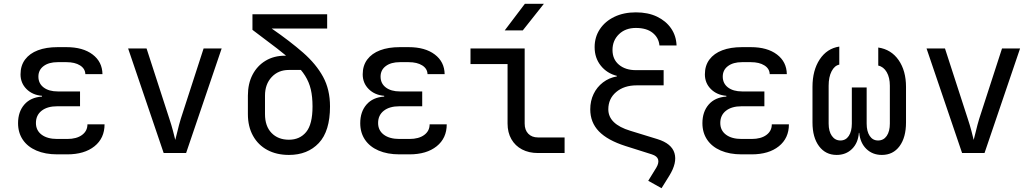

<svg xmlns="http://www.w3.org/2000/svg" viewBox="-20 -805 5440 1010"><path d="M334 7H281Q218 7 171.5 -13Q125 -33 100 -70Q75 -107 75 -157Q75 -217 108 -255Q141 -293 201 -297V-301Q151 -305 119.5 -336.5Q88 -368 88 -414Q88 -460 112 -492Q136 -524 179.5 -540.5Q223 -557 283 -557H330Q416 -557 467 -518.5Q518 -480 519 -415H429Q428 -444 401 -461Q374 -478 330 -478H283Q237 -478 209.5 -457.5Q182 -437 182 -402Q182 -366 209.5 -345Q237 -324 284 -324H401V-246H281Q229 -246 199 -222.5Q169 -199 169 -158Q169 -119 199 -96.5Q229 -74 281 -74H334Q383 -74 411.5 -95Q440 -116 440 -151H530Q530 -78 477 -35.5Q424 7 334 7Z M841 0 654 -550H751L871 -180Q882 -147 890 -116.5Q898 -86 902 -69Q907 -86 914 -116.5Q921 -147 931 -180L1051 -550H1146L959 0Z M1500 10Q1435 10 1386.5 -16Q1338 -42 1311 -90.5Q1284 -139 1284 -205V-302Q1284 -365 1308.5 -412Q1333 -459 1377 -485.5Q1421 -512 1479 -512H1555L1585 -437H1499Q1444 -437 1409 -399.5Q1374 -362 1374 -302V-205Q1374 -141 1408.5 -105.5Q1443 -70 1500 -70Q1557 -70 1590.5 -110.5Q1624 -151 1624 -245Q1624 -296 1615 -334.5Q1606 -373 1585 -406.5Q1564 -440 1527.5 -474.5Q1491 -509 1437 -550.5Q1383 -592 1308 -648V-730H1701V-655H1409Q1506 -588 1574.5 -528Q1643 -468 1679.5 -401Q1716 -334 1716 -245Q1716 -115 1657 -52.5Q1598 10 1500 10Z M2134 7H2081Q2018 7 1971.5 -13Q1925 -33 1900 -70Q1875 -107 1875 -157Q1875 -217 1908 -255Q1941 -293 2001 -297V-301Q1951 -305 1919.5 -336.5Q1888 -368 1888 -414Q1888 -460 1912 -492Q1936 -524 1979.5 -540.5Q2023 -557 2083 -557H2130Q2216 -557 2267 -518.5Q2318 -480 2319 -415H2229Q2228 -444 2201 -461Q2174 -478 2130 -478H2083Q2037 -478 2009.5 -457.5Q1982 -437 1982 -402Q1982 -366 2009.5 -345Q2037 -324 2084 -324H2201V-246H2081Q2029 -246 1999 -222.5Q1969 -199 1969 -158Q1969 -119 1999 -96.5Q2029 -74 2081 -74H2134Q2183 -74 2211.5 -95Q2240 -116 2240 -151H2330Q2330 -78 2277 -35.5Q2224 7 2134 7Z M2810 0Q2762 0 2726 -19Q2690 -38 2670 -73Q2650 -108 2650 -155V-468H2455V-550H2740V-155Q2740 -121 2759 -101.5Q2778 -82 2810 -82H2950V0ZM2635 -645 2741 -785H2841L2730 -645Z M3325 -658Q3270 -658 3236 -625Q3202 -592 3202 -542Q3202 -493 3236 -464.5Q3270 -436 3325 -436H3471V-356H3329Q3263 -356 3221.5 -321Q3180 -286 3180 -230Q3180 -152 3296 -117L3439 -73Q3513 -50 3528 0.5Q3543 51 3501 119L3460 185L3390 146L3433 76Q3447 52 3442 34Q3437 16 3409 7L3270 -37Q3176 -67 3130.5 -114Q3085 -161 3085 -230Q3085 -274 3102.5 -310.5Q3120 -347 3152 -371.5Q3184 -396 3225 -403V-406Q3173 -419 3140.5 -459.5Q3108 -500 3108 -557Q3108 -610 3135.5 -651.5Q3163 -693 3212 -716.5Q3261 -740 3325 -740Q3389 -740 3436 -717.5Q3483 -695 3510 -656Q3537 -617 3539 -566H3449Q3445 -607 3413 -632.5Q3381 -658 3325 -658Z M3934 7H3881Q3818 7 3771.5 -13Q3725 -33 3700 -70Q3675 -107 3675 -157Q3675 -217 3708 -255Q3741 -293 3801 -297V-301Q3751 -305 3719.5 -336.5Q3688 -368 3688 -414Q3688 -460 3712 -492Q3736 -524 3779.5 -540.5Q3823 -557 3883 -557H3930Q4016 -557 4067 -518.5Q4118 -480 4119 -415H4029Q4028 -444 4001 -461Q3974 -478 3930 -478H3883Q3837 -478 3809.5 -457.5Q3782 -437 3782 -402Q3782 -366 3809.5 -345Q3837 -324 3884 -324H4001V-246H3881Q3829 -246 3799 -222.5Q3769 -199 3769 -158Q3769 -119 3799 -96.5Q3829 -74 3881 -74H3934Q3983 -74 4011.5 -95Q4040 -116 4040 -151H4130Q4130 -78 4077 -35.5Q4024 7 3934 7Z M4381 10Q4323 10 4288.5 -36Q4254 -82 4254 -161V-348Q4254 -435 4292 -492.5Q4330 -550 4395 -560V-465Q4370 -460 4354.5 -430Q4339 -400 4339 -354V-155Q4339 -114 4356 -90Q4373 -66 4401 -66Q4429 -66 4445 -90Q4461 -114 4461 -155V-345H4539V-155Q4539 -114 4555 -90Q4571 -66 4599 -66Q4628 -66 4644.5 -90Q4661 -114 4661 -155V-354Q4661 -397 4644.5 -425.5Q4628 -454 4600 -460V-555Q4668 -545 4707 -489Q4746 -433 4746 -348V-161Q4746 -82 4712 -36Q4678 10 4619 10Q4570 10 4537.5 -21.5Q4505 -53 4500 -106H4498Q4494 -53 4462 -21.5Q4430 10 4381 10Z M5041 0 4854 -550H4951L5071 -180Q5082 -147 5090 -116.5Q5098 -86 5102 -69Q5107 -86 5114 -116.5Q5121 -147 5131 -180L5251 -550H5346L5159 0Z"/></svg>

Font: JetBrains Mono
Style: Regular
Weight: 400
Monospace: yes
Designer: Philipp Nurullin, Konstantin Bulenkov
Foundry: JetBrains
Version: Version 2.305